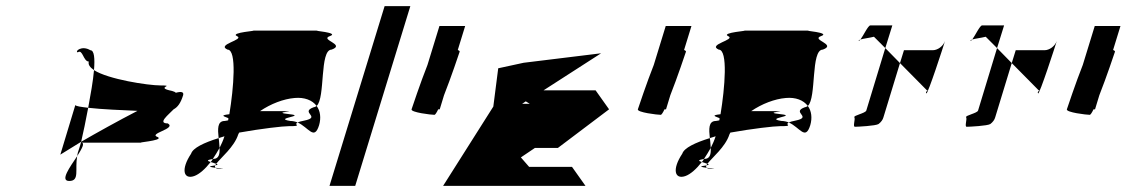

<svg xmlns="http://www.w3.org/2000/svg" viewBox="-20 -795 3679 627"><path d="M234 -624C250 -636 252 -594 270 -594C267 -584 274 -575 287 -566C290 -604 288 -631 275 -631C247 -648 223 -627 234 -624ZM177 -290C177 -290 204 -307 245 -332C252 -361 260 -401 268 -443C244 -446 228 -448 226 -452ZM287 -566C333 -536 464 -516 504 -516C557 -516 482 -510 542 -498C549 -496 553 -494 554 -492C572 -497 581 -495 578 -484C570 -458 560 -445 547 -438C530 -420 493 -392 528 -392C558 -374 460 -359 496 -347C515 -335 412 -329 447 -329H245C259 -329 247 -309 232 -285C233 -289 233 -292 234 -296C236 -303 241 -316 245 -332C295 -361 365 -400 429 -433C382 -435 311 -438 268 -443C276 -486 284 -531 287 -566ZM206 -204C241 -204 224 -241 232 -285C208 -249 175 -204 206 -204Z M604 -293C570 -242 579 -208 614 -220C631 -226 650 -243 668 -266C658 -269 652 -272 675 -276C682 -287 690 -299 697 -312C696 -322 696 -333 694 -344C646 -329 610 -312 604 -293ZM723 -633C685 -650 780 -665 754 -677C728 -689 829 -695 804 -695H1018C993 -695 1092 -689 1057 -677C1023 -665 1110 -650 1063 -633C1023 -633 1043 -475 1014 -449C1000 -468 974 -478 942 -475C906 -472 864 -456 829 -432H905C967 -432 857 -429 926 -422C982 -416 870 -409 928 -400C936 -400 945 -398 952 -395C936 -387 971 -383 923 -383C904 -383 834 -375 761 -362L758 -356C745 -315 701 -280 686 -260C682 -262 673 -264 668 -266C671 -269 673 -272 675 -276H676C695 -276 698 -292 697 -312C703 -324 709 -337 713 -350C706 -348 701 -346 694 -344C691 -373 689 -400 714 -400C718 -401 723 -401 725 -402C726 -404 725 -407 726 -409C716 -414 693 -418 729 -422C743 -507 754 -633 723 -633ZM678 -254C680 -254 682 -255 683 -255C681 -252 682 -249 684 -247C669 -249 655 -251 678 -254ZM683 -255C694 -257 691 -258 686 -260C684 -258 684 -257 683 -255ZM684 -247C686 -245 690 -244 698 -244C721 -244 701 -245 684 -247ZM952 -395C988 -379 1006 -335 1022 -386C1029 -410 1026 -433 1014 -449C1011 -447 1008 -445 1005 -445C957 -428 1032 -413 973 -401C962 -399 956 -397 952 -395Z M1056 -188H1140L1320 -775H1236Z M1324 -438C1321 -428 1388 -420 1399 -420C1401 -420 1406 -427 1411 -438H1416L1430 -484C1453 -542 1479 -620 1481 -626C1482 -628 1479 -630 1475 -632L1499 -710H1415L1376 -583C1353 -525 1326 -444 1324 -438Z M1427 -188H1892L1848 -250H1708L1681 -281L1727 -312H1802L1969 -438L1925 -500H1755L1943 -621L1690 -590L1607 -572L1591 -447ZM1685 -456 1697 -464 1710 -456Z M2063 -438C2060 -428 2127 -420 2138 -420C2140 -420 2145 -427 2150 -438H2155L2169 -484C2192 -542 2218 -620 2220 -626C2221 -628 2218 -630 2214 -632L2238 -710H2154L2115 -583C2092 -525 2065 -444 2063 -438Z M2208 -293C2174 -242 2183 -208 2218 -220C2235 -226 2254 -243 2272 -266C2262 -269 2256 -272 2279 -276C2286 -287 2294 -299 2301 -312C2300 -322 2300 -333 2298 -344C2250 -329 2214 -312 2208 -293ZM2327 -633C2289 -650 2384 -665 2358 -677C2332 -689 2433 -695 2408 -695H2622C2597 -695 2696 -689 2661 -677C2627 -665 2714 -650 2667 -633C2627 -633 2647 -475 2618 -449C2604 -468 2578 -478 2546 -475C2510 -472 2468 -456 2433 -432H2509C2571 -432 2461 -429 2530 -422C2586 -416 2474 -409 2532 -400C2540 -400 2549 -398 2556 -395C2540 -387 2575 -383 2527 -383C2508 -383 2438 -375 2365 -362L2362 -356C2349 -315 2305 -280 2290 -260C2286 -262 2277 -264 2272 -266C2275 -269 2277 -272 2279 -276H2280C2299 -276 2302 -292 2301 -312C2307 -324 2313 -337 2317 -350C2310 -348 2305 -346 2298 -344C2295 -373 2293 -400 2318 -400C2322 -401 2327 -401 2329 -402C2330 -404 2329 -407 2330 -409C2320 -414 2297 -418 2333 -422C2347 -507 2358 -633 2327 -633ZM2282 -254C2284 -254 2286 -255 2287 -255C2285 -252 2286 -249 2288 -247C2273 -249 2259 -251 2282 -254ZM2287 -255C2298 -257 2295 -258 2290 -260C2288 -258 2288 -257 2287 -255ZM2288 -247C2290 -245 2294 -244 2302 -244C2325 -244 2305 -245 2288 -247ZM2556 -395C2592 -379 2610 -335 2626 -386C2633 -410 2630 -433 2618 -449C2615 -447 2612 -445 2609 -445C2561 -428 2636 -413 2577 -401C2566 -399 2560 -397 2556 -395Z M2784 -662C2785 -661 2788 -663 2790 -666C2787 -665 2783 -663 2784 -662ZM2790 -666C2799 -678 2815 -712 2822 -712H2894L2871 -638L2834 -675C2818 -671 2799 -669 2790 -666ZM2770 -412C2774 -406 2764 -381 2772 -381C2781 -381 2840 -384 2849 -390C2857 -396 2863 -404 2865 -412L2919 -589L2871 -638L2809 -434C2806 -425 2766 -418 2770 -412ZM2919 -589 2932 -631H3026C3042 -631 3060 -644 3066 -661C3062 -647 3009 -484 3005 -490C3000 -497 3015 -500 3007 -500ZM3066 -662V-661Z M3149 -662C3150 -661 3153 -663 3155 -666C3152 -665 3148 -663 3149 -662ZM3155 -666C3164 -678 3180 -712 3187 -712H3259L3236 -638L3199 -675C3183 -671 3164 -669 3155 -666ZM3135 -412C3139 -406 3129 -381 3137 -381C3146 -381 3205 -384 3214 -390C3222 -396 3228 -404 3230 -412L3284 -589L3236 -638L3174 -434C3171 -425 3131 -418 3135 -412ZM3284 -589 3297 -631H3391C3407 -631 3425 -644 3431 -661C3427 -647 3374 -484 3370 -490C3365 -497 3380 -500 3372 -500ZM3431 -662V-661Z M3464 -438C3461 -428 3528 -420 3539 -420C3541 -420 3546 -427 3551 -438H3556L3570 -484C3593 -542 3619 -620 3621 -626C3622 -628 3619 -630 3615 -632L3639 -710H3555L3516 -583C3493 -525 3466 -444 3464 -438Z"/></svg>

Font: bitstorm
Style: exextobl
Weight: 400
Version: Version 0.2